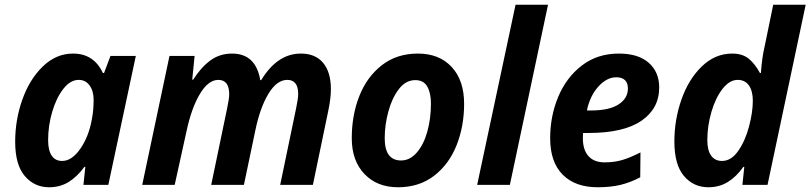

<svg xmlns="http://www.w3.org/2000/svg" viewBox="-20 -780 3419 810"><path d="M44 -182Q44 -275 74.5 -360.5Q105 -446 161 -500Q217 -554 288 -554Q376 -554 414 -472H419L446 -544H553L437 0H332L340 -76H336Q306 -35 270 -12.5Q234 10 187 10Q125 10 84.5 -37.5Q44 -85 44 -182ZM367 -274Q375 -313 375 -359Q375 -396 358 -419.5Q341 -443 312 -443Q277 -443 247.5 -405.5Q218 -368 200.5 -309Q183 -250 183 -189Q183 -146 198 -123.5Q213 -101 242 -101Q283 -101 318.5 -152Q354 -203 367 -274Z M695 -544H801L791 -444H795Q828 -496 867.5 -525Q907 -554 959 -554Q1059 -554 1078 -442H1082Q1150 -554 1249 -554Q1311 -554 1343.5 -514.5Q1376 -475 1376 -404Q1376 -366 1365 -313L1300 0H1162L1229 -322Q1238 -365 1238 -383Q1238 -443 1192 -443Q1148 -443 1112.5 -384.5Q1077 -326 1057 -229L1009 0H871L938 -322Q947 -365 947 -382Q947 -443 901 -443Q859 -443 823.5 -384Q788 -325 767 -227L717 0H580Z M1464 -197Q1464 -294 1496 -375Q1528 -456 1591 -505Q1654 -554 1743 -554Q1833 -554 1885.5 -497.5Q1938 -441 1938 -342Q1938 -248 1906.5 -168Q1875 -88 1812 -39Q1749 10 1659 10Q1571 10 1517.5 -46Q1464 -102 1464 -197ZM1798 -343Q1798 -388 1782.5 -415Q1767 -442 1732 -442Q1692 -442 1663 -404.5Q1634 -367 1618.5 -310Q1603 -253 1603 -197Q1603 -103 1672 -103Q1709 -103 1738 -136Q1767 -169 1782.5 -224Q1798 -279 1798 -343Z M2155 -760H2292L2131 0H1993Z M2301 -197Q2301 -290 2335 -371.5Q2369 -453 2434.5 -503.5Q2500 -554 2591 -554Q2673 -554 2717 -515Q2761 -476 2761 -411Q2761 -322 2686 -270.5Q2611 -219 2463 -219H2440Q2439 -211 2439 -196Q2439 -148 2462.5 -121.5Q2486 -95 2531 -95Q2570 -95 2603.5 -104.5Q2637 -114 2682 -137L2681 -32Q2639 -10 2597.5 0Q2556 10 2501 10Q2407 10 2354 -43Q2301 -96 2301 -197ZM2474 -314Q2550 -314 2589.5 -339.5Q2629 -365 2629 -407Q2629 -430 2616.5 -442Q2604 -454 2580 -454Q2540 -454 2504.5 -415Q2469 -376 2456 -314Z M2825 -183Q2825 -275 2855 -360.5Q2885 -446 2941 -500Q2997 -554 3069 -554Q3112 -554 3138.5 -532.5Q3165 -511 3186 -472H3190Q3195 -540 3206 -585L3242 -760H3379L3218 0H3112L3120 -76H3116Q3087 -35 3051 -12.5Q3015 10 2968 10Q2906 10 2865.5 -37.5Q2825 -85 2825 -183ZM3156 -355Q3156 -396 3139.5 -419.5Q3123 -443 3092 -443Q3058 -443 3028.5 -405.5Q2999 -368 2981.5 -308.5Q2964 -249 2964 -189Q2964 -146 2980 -123.5Q2996 -101 3026 -101Q3065 -101 3094.5 -143.5Q3124 -186 3140 -246.5Q3156 -307 3156 -355Z"/></svg>

Font: Noto Sans Display
Style: Bold Italic
Weight: 700
Italic angle: -12°
Designer: Monotype Design team
Foundry: Monotype Imaging Inc.
Version: Version 1.000